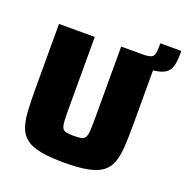

<svg xmlns="http://www.w3.org/2000/svg" viewBox="-138 -904 1007 1039"><g transform="rotate(20 365.5 -384.5)"><path d="M504 -622V-688H542Q588 -688 599 -702Q610 -716 610 -753V-777H731V-762Q731 -721 724.5 -694Q718 -667 699 -651Q680 -635 642.5 -628.5Q605 -622 542 -622ZM341 8Q259 8 206.5 -2Q154 -12 124 -34Q94 -56 80 -93Q66 -130 62.5 -184.5Q59 -239 59 -313V-688H265V-276Q265 -231 266.5 -205Q268 -179 274.5 -166Q281 -153 297 -149.5Q313 -146 341 -146Q369 -146 384.5 -149.5Q400 -153 407 -166Q414 -179 415.5 -205Q417 -231 417 -276V-688H623V-313Q623 -239 619.5 -184.5Q616 -130 602 -93Q588 -56 557.5 -34Q527 -12 474.5 -2Q422 8 341 8Z"/></g></svg>

Font: Saira Thin ExtraBold
Style: Regular
Weight: 800
Version: Version 1.101